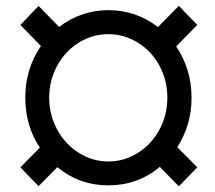

<svg xmlns="http://www.w3.org/2000/svg" viewBox="-20 -638 753 671"><path d="M538.6 -54.7Q460.9 9.8 358.9 9.8Q257.8 9.8 180.2 -53.7L114.7 12.7L51.3 -53.2L119.1 -122.1Q68.4 -198.2 68.4 -296.9Q68.4 -397.5 123 -477.1L51.3 -550.8L114.7 -617.2L186.5 -543.9Q263.7 -602.5 358.9 -602.5Q454.6 -602.5 532.2 -543.5L605 -617.7L669.4 -550.8L595.7 -475.6Q649.4 -396 649.4 -296.9Q649.4 -201.2 599.6 -123.5L669.4 -53.2L605 13.2ZM151.9 -296.9Q151.9 -236.8 179.9 -185.1Q208 -133.3 255.9 -103.5Q303.7 -73.7 358.9 -73.7Q414.1 -73.7 461.9 -103.8Q509.8 -133.8 537.4 -185.3Q564.9 -236.8 564.9 -296.9Q564.9 -356.4 537.4 -408Q509.8 -459.5 461.7 -489Q413.6 -518.6 358.9 -518.6Q303.7 -518.6 255.9 -489.3Q208 -460 179.9 -408.2Q151.9 -356.4 151.9 -296.9Z"/></svg>

Font: Vazir FD
Style: FD
Weight: 400
Foundry: Based on Dejavu fonts, by Saber Rastikerdar
Version: Version 26.0.0